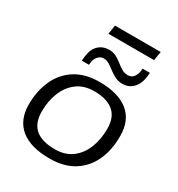

<svg xmlns="http://www.w3.org/2000/svg" viewBox="-208 -1026 1086 1170"><g transform="rotate(30 335.5 -440.5)"><path d="M316 10Q182 10 112.5 -46.5Q43 -103 42 -211Q42 -307 76 -383Q110 -459 178.5 -503Q247 -547 349 -547Q480 -547 550.5 -490.5Q621 -434 621 -325Q622 -227 587.5 -151.5Q553 -76 485 -33Q417 10 316 10ZM315 -55Q387 -55 435 -91Q483 -127 507 -187.5Q531 -248 531 -323Q531 -404 484 -443Q437 -482 349 -482Q277 -482 228.5 -445.5Q180 -409 156 -348.5Q132 -288 132 -216Q132 -133 178.5 -94Q225 -55 315 -55ZM189 -605Q189 -610 189 -611Q189 -612 189.5 -616.5Q190 -621 192 -638Q198 -690 227.5 -718Q257 -746 302 -746Q329 -746 351 -734.5Q373 -723 392 -707.5Q411 -692 431 -680Q451 -668 475 -668Q501 -668 515.5 -688Q530 -708 532 -731Q534 -743 534 -748H585Q585 -737 582 -718Q576 -667 546.5 -636.5Q517 -606 472 -606Q443 -606 419.5 -618Q396 -630 376 -645.5Q356 -661 337.5 -672.5Q319 -684 299 -684Q277 -684 260.5 -666.5Q244 -649 241 -623Q240 -614 239.5 -610Q239 -606 239 -605Q239 -605 239 -605ZM239 -605Q239 -607 239 -605ZM247 -828 257 -891H579L568 -828Z"/></g></svg>

Font: Georama Extended
Style: Italic
Weight: 400
Width: 7
Italic angle: -9°
Designer: Jean-Baptiste Levee
Foundry: Production Type
Version: Version 1.000